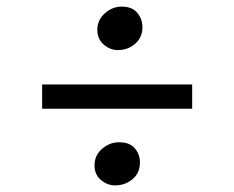

<svg xmlns="http://www.w3.org/2000/svg" viewBox="-20 -612 709 581"><path d="M337 -460.5Q313 -460.5 293.8 -477.2Q274.5 -494 274.5 -522Q274.5 -551.5 297.2 -571.8Q320 -592 348 -592Q380 -592 395.5 -573.2Q411 -554.5 411 -530Q411 -498.5 389 -479.5Q367 -460.5 337 -460.5ZM561.5 -356.5V-283H107.5V-356.5ZM266 -111.5Q266 -142 289 -161.8Q312 -181.5 340.5 -181.5Q372.5 -181.5 388 -163.2Q403.5 -145 403.5 -120.5Q403.5 -88.5 381 -69.8Q358.5 -51 328.5 -51Q304.5 -51 285.2 -67.5Q266 -84 266 -111.5Z"/></svg>

Font: Merriweather 20pt
Style: Regular
Weight: 400
Version: Version 2.100